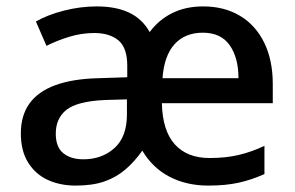

<svg xmlns="http://www.w3.org/2000/svg" viewBox="-20 -569 920 599"><path d="M614 -549Q680 -549 729 -519.5Q778 -490 804.5 -435.5Q831 -381 831 -307V-247H485Q487 -161 525.5 -118.5Q564 -76 634 -76Q684 -76 724.5 -85.5Q765 -95 805 -114V-26Q765 -8 724.5 1Q684 10 630 10Q562 10 509 -17.5Q456 -45 424 -99Q400 -65 371.5 -40.5Q343 -16 306 -3Q269 10 216 10Q168 10 129.5 -7.5Q91 -25 68 -61.5Q45 -98 45 -153Q45 -208 71.5 -245.5Q98 -283 152 -303Q206 -323 286 -325L377 -328V-364Q377 -420 349.5 -443Q322 -466 274 -466Q235 -466 197 -454.5Q159 -443 125 -426L92 -502Q129 -523 180 -536Q231 -549 282 -549Q342 -549 383 -529.5Q424 -510 447 -469Q475 -507 517 -528Q559 -549 614 -549ZM307 -257Q221 -253 187.5 -226.5Q154 -200 154 -152Q154 -110 177.5 -91Q201 -72 240 -72Q298 -72 337 -107Q376 -142 376 -212V-259ZM613 -467Q557 -467 524.5 -431Q492 -395 487 -325H724Q724 -389 696.5 -428Q669 -467 613 -467Z"/></svg>

Font: Noto Sans Cham Medium
Style: Regular
Weight: 500
Version: Version 2.002